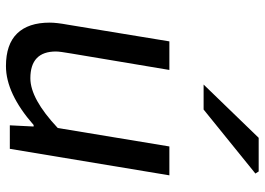

<svg xmlns="http://www.w3.org/2000/svg" viewBox="-142 -734 889 645"><g transform="rotate(90 302.5 -411.5)"><path d="M56 -134Q56 -157 63 -195L119 -536H215L160 -208Q153 -168 153 -155Q153 -69 243 -69Q312 -69 410 -161L472 -536H569L480 0H401L405 -80H400Q294 13 202 13Q129 13 92.5 -24.5Q56 -62 56 -134ZM443 -836H556L563 -825L348 -651H264Z"/></g></svg>

Font: Nebula Sans Medium
Style: Regular
Weight: 500
Italic angle: -9°
Designer: Paul D. Hunt for Adobe (as Source Sans)
Foundry: Nebula Entertainment & Broadcasting LLC
Version: Version 1.010